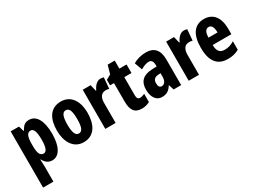

<svg xmlns="http://www.w3.org/2000/svg" viewBox="-52 -1380 3105 2337"><g transform="rotate(-30 1500.5 -211.5)"><path d="M315 -560C266 -560 233 -544 199 -478H191L170 -550H53V240H198V27C198 7 197 -26 194 -72H199C227 -15 269 10 319 10C417 10 477 -97 477 -273C477 -454 418 -560 315 -560ZM268 -438C310 -438 330 -384 330 -272C330 -167 309 -115 267 -115C219 -115 198 -159 198 -258V-287C198 -394 219 -438 268 -438Z M977 -276C977 -458 892 -560 762 -560C609 -560 545 -439 545 -276C545 -126 612 10 760 10C921 10 977 -129 977 -276ZM692 -274C692 -386 713 -438 761 -438C811 -438 830 -385 830 -276C830 -166 811 -112 761 -112C713 -112 692 -167 692 -274Z M1319 -560C1266 -560 1225 -509 1205 -461H1198L1177 -550H1066V0H1211V-279C1211 -358 1241 -405 1304 -405C1323 -405 1338 -403 1351 -398L1364 -553C1345 -558 1332 -560 1319 -560Z M1623 -116C1593 -116 1581 -136 1581 -175V-430H1682V-550H1581V-663H1482L1448 -545L1381 -508V-430H1436V-172C1436 -49 1477 10 1578 10C1620 10 1656 0 1689 -18V-133C1664 -122 1642 -116 1623 -116Z M1961 -560C1891 -560 1827 -543 1776 -512L1815 -404C1861 -431 1899 -444 1930 -444C1969 -444 1987 -417 1987 -364V-346L1917 -343C1798 -338 1733 -281 1733 -165C1733 -76 1769 10 1862 10C1928 10 1965 -17 2000 -73H2003L2026 0H2132V-362C2132 -494 2069 -560 1961 -560ZM1953 -249 1987 -251V-201C1987 -143 1960 -106 1923 -106C1894 -106 1878 -127 1878 -171C1878 -221 1903 -246 1953 -249Z M2491 -560C2438 -560 2397 -509 2377 -461H2370L2349 -550H2238V0H2383V-279C2383 -358 2413 -405 2476 -405C2495 -405 2510 -403 2523 -398L2536 -553C2517 -558 2504 -560 2491 -560Z M2772 -559C2636 -559 2566 -456 2566 -272C2566 -94 2632 10 2787 10C2847 10 2899 -2 2944 -29V-148C2896 -118 2856 -107 2808 -107C2741 -107 2709 -145 2708 -231H2971V-309C2971 -466 2899 -559 2772 -559ZM2775 -446C2813 -446 2836 -408 2836 -334H2709C2710 -415 2736 -446 2775 -446Z"/></g></svg>

Font: Noto Sans Arabic UI XCn XBd
Style: Regular
Weight: 800
Width: 2
Designer: Monotype Design Team, Nadine Chahine and Nizar Qandah
Foundry: Monotype Imaging Inc.
Version: Version 2.010